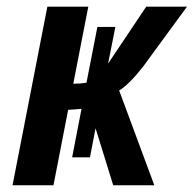

<svg xmlns="http://www.w3.org/2000/svg" viewBox="-20 -548 573 568"><path d="M181.6 -223.1 138.2 0H17.1L120.1 -528.3H241.2L196.8 -300.3Q207 -300.3 216.8 -301Q226.6 -301.8 235.8 -303.2L268.1 -468.3H321.3L299.8 -359.9L412.6 -528.3H533.2L403.8 -351.6Q362.3 -298.3 332.5 -280.3L436.5 0H314.9L262.7 -168.5L246.1 -82.5H193.4L221.2 -226.1Q211.9 -225.1 202.1 -224.4Q192.4 -223.6 181.6 -223.1Z"/></svg>

Font: Arimo SemiBold
Style: Italic
Weight: 600
Italic angle: -12°
Version: Version 1.33